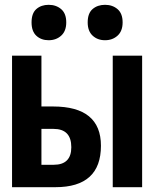

<svg xmlns="http://www.w3.org/2000/svg" viewBox="-20 -777 640 797"><path d="M255 -684Q255 -721 234 -739Q213 -757 182 -757Q151 -757 131 -739.5Q111 -722 111 -684Q111 -647 131 -628.5Q151 -610 182 -610Q213 -610 234 -629Q255 -648 255 -684ZM489 -684Q489 -721 468 -739Q447 -757 416 -757Q385 -757 364.5 -739.5Q344 -722 344 -684Q344 -648 364.5 -629Q385 -610 416 -610Q447 -610 468 -629Q489 -648 489 -684ZM570 0V-546H448V0ZM210 0Q399 0 399 -172Q399 -335 200 -335H152V-546H30V0ZM152 -242H202Q276 -242 276 -166Q276 -93 203 -93H152Z"/></svg>

Font: Noto Sans Mono UI
Style: Bold
Weight: 700
Designer: Monotype Design team
Foundry: Monotype Imaging Inc.
Version: 1.000